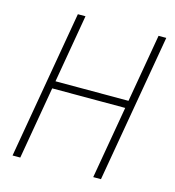

<svg xmlns="http://www.w3.org/2000/svg" viewBox="-106 -801 810 890"><g transform="rotate(15 298.5 -355.5)"><path d="M499 -383.8 493.2 -348.1H120.1L126 -383.8ZM194.8 -710.9 72.3 0H35.2L158.2 -710.9ZM582.5 -710.9 459.5 0H422.4L545.4 -710.9Z"/></g></svg>

Font: Roboto Condensed ExtraLight
Style: Italic
Weight: 250
Italic angle: -12°
Designer: Christian Robertson
Foundry: Google
Version: Version 3.008; 2023